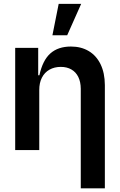

<svg xmlns="http://www.w3.org/2000/svg" viewBox="-20 -801 639 1025"><path d="M189.6 0H61.1V-545.5H183.9V-399.1H190.3Q207.7 -479.4 249.1 -516Q290.5 -552.6 358.7 -552.6Q413 -552.6 453.7 -528.4Q494.3 -504.3 516.9 -457.9Q539.4 -411.6 539.8 -347.3V204.5H411.2V-327.4Q410.9 -363.6 398.1 -389.9Q385.3 -416.2 361.3 -430Q337.4 -443.9 304.7 -443.9Q270.6 -443.9 244.3 -429.2Q218 -414.4 203.7 -386.4Q189.3 -358.3 189.6 -319.6ZM338.8 -612.9H259.9L293.3 -780.5H413.4Z"/></svg>

Font: Riot Sans
Style: Bold
Weight: 600
Designer: Rasmus Andersson
Foundry: rsms
Version: Version 4.001